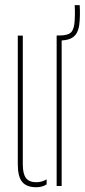

<svg xmlns="http://www.w3.org/2000/svg" viewBox="-20 -742 339 766"><path d="M206 0V-600H207V-600.5H218Q252 -600.5 264.2 -613.8Q276.5 -627 278 -661.5Q278.5 -671.5 278.8 -681.5Q279 -691.5 278.8 -701.5Q278.5 -711.5 278 -721.5H298Q298.5 -711.5 298.8 -701.5Q299 -691.5 298.8 -681.5Q298.5 -671.5 298 -661.5Q296 -618 278 -599.5Q262 -582.5 226 -580.5V0ZM51 -86V-600H71V-86Q71 -48 83.8 -31.5Q96.5 -15 125 -15Q147.5 -15 166 -26.5V-6.5Q148.5 5 125 5Q86 5 68.5 -16.2Q51 -37.5 51 -86Z"/></svg>

Font: Big Shoulders Stencil Display Thin Thin
Style: Regular
Weight: 250
Version: Version 2.001